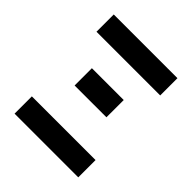

<svg xmlns="http://www.w3.org/2000/svg" viewBox="-198 -863 998 998"><g transform="rotate(45 301.0 -364.5)"><path d="M66.9 -602.1H535.2V-729H66.9ZM184.1 -324.2H418V-451.2H184.1ZM66.9 0H535.2V-127H66.9Z"/></g></svg>

Font: Hack
Style: Bold
Weight: 700
Monospace: yes
Designer: Christopher Simpkins
Foundry: Christopher Simpkins
Version: Version 2.010